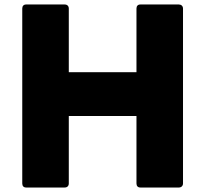

<svg xmlns="http://www.w3.org/2000/svg" viewBox="-20 -792 914 854"><path d="M96 42H268C279 42 286 35 286 24V-276H587V24C587 35 593 42 604 42H776C786 42 794 35 794 24V-754C794 -765 786 -772 776 -772H604C593 -772 587 -765 587 -754V-471H286V-754C286 -765 279 -772 268 -772H96C85 -772 79 -765 79 -754V24C79 35 85 42 96 42Z"/></svg>

Font: LINE Seed JP_OTF ExtraBold
Style: Regular
Weight: 800
Designer: LY Corporation & Fontrix & Fontworks
Version: Version 1.013